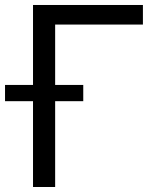

<svg xmlns="http://www.w3.org/2000/svg" viewBox="-44 -747 639 767"><path d="M526.9 -727.1V-648.9H176.3V0H87.9V-727.1ZM-23.9 -342.8V-407.7H288.6V-342.8Z"/></svg>

Font: Sahel VF Regular
Style: Regular
Weight: 400
Foundry: Saber Rastikerdar (saber.rastikerdar@gmail.com)
Version: Version 3.4.0